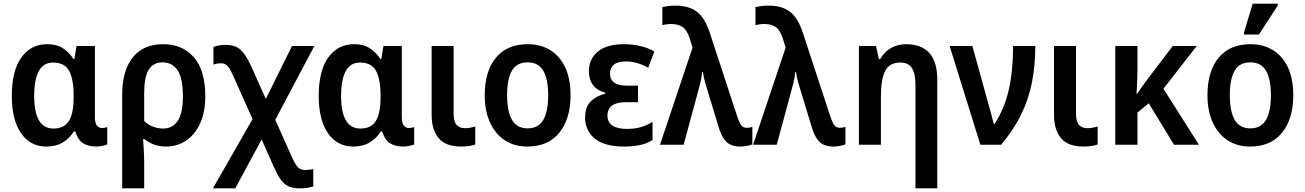

<svg xmlns="http://www.w3.org/2000/svg" viewBox="-20 -796 7178 1056"><path d="M235 10Q147 10 96 -63Q45 -136 45 -269Q45 -407 97.5 -480Q150 -553 240 -553Q292 -553 326 -530.5Q360 -508 384 -472H389L401 -543H502V-152Q502 -119 513 -105.5Q524 -92 541 -92Q549 -92 557 -93.5Q565 -95 570 -97V-2Q563 2 544.5 6Q526 10 511 10Q465 10 436.5 -8.5Q408 -27 394 -73H386Q364 -36 326 -13Q288 10 235 10ZM274 -89Q333 -89 359 -130.5Q385 -172 385 -261V-270Q385 -361 360 -406.5Q335 -452 272 -452Q219 -452 193.5 -405Q168 -358 168 -268Q168 -89 274 -89Z M652 240V-275Q652 -407 710 -480Q768 -553 877 -553Q983 -553 1046 -481.5Q1109 -410 1109 -266Q1109 -180 1081 -118Q1053 -56 1004 -23Q955 10 893 10Q856 10 827 -1Q798 -12 774 -31H767Q769 -4 771 32Q773 68 773 101V240ZM878 -89Q930 -89 958 -132Q986 -175 986 -266Q986 -365 957 -409Q928 -453 874 -453Q822 -453 797.5 -412Q773 -371 773 -285V-131Q793 -110 821 -99.5Q849 -89 878 -89Z M1151 240 1369 -141 1263 -378Q1246 -416 1232.5 -432Q1219 -448 1196 -448Q1187 -448 1176 -446.5Q1165 -445 1154 -441V-538Q1168 -543 1183.5 -546Q1199 -549 1222 -549Q1275 -549 1303.5 -522Q1332 -495 1360 -435L1442 -252L1586 -543H1709L1494 -137L1587 71Q1604 108 1618 123.5Q1632 139 1661 139Q1681 139 1703 134V230Q1688 234 1670.5 237Q1653 240 1629 240Q1589 240 1564 227.5Q1539 215 1521 187.5Q1503 160 1483 115L1419 -29L1274 240Z M1923 10Q1835 10 1784 -63Q1733 -136 1733 -269Q1733 -407 1785.5 -480Q1838 -553 1928 -553Q1980 -553 2014 -530.5Q2048 -508 2072 -472H2077L2089 -543H2190V-152Q2190 -119 2201 -105.5Q2212 -92 2229 -92Q2237 -92 2245 -93.5Q2253 -95 2258 -97V-2Q2251 2 2232.5 6Q2214 10 2199 10Q2153 10 2124.5 -8.5Q2096 -27 2082 -73H2074Q2052 -36 2014 -13Q1976 10 1923 10ZM1962 -89Q2021 -89 2047 -130.5Q2073 -172 2073 -261V-270Q2073 -361 2048 -406.5Q2023 -452 1960 -452Q1907 -452 1881.5 -405Q1856 -358 1856 -268Q1856 -89 1962 -89Z M2515 10Q2431 10 2392.5 -36.5Q2354 -83 2354 -163V-543H2475V-172Q2475 -126 2492 -108.5Q2509 -91 2537 -91Q2553 -91 2566.5 -93.5Q2580 -96 2594 -100V-1Q2561 10 2515 10Z M3118 -272Q3118 -143 3056.5 -66.5Q2995 10 2880 10Q2809 10 2756.5 -24.5Q2704 -59 2675 -122.5Q2646 -186 2646 -272Q2646 -404 2707.5 -478.5Q2769 -553 2883 -553Q2953 -553 3006 -520.5Q3059 -488 3088.5 -425.5Q3118 -363 3118 -272ZM2769 -272Q2769 -183 2796 -136.5Q2823 -90 2882 -90Q2941 -90 2968 -136.5Q2995 -183 2995 -272Q2995 -361 2968 -407Q2941 -453 2882 -453Q2822 -453 2795.5 -407Q2769 -361 2769 -272Z M3413 10Q3304 10 3251 -34Q3198 -78 3198 -149Q3198 -209 3230.5 -239.5Q3263 -270 3309 -281V-286Q3219 -311 3219 -405Q3219 -472 3268.5 -512.5Q3318 -553 3412 -553Q3457 -553 3500.5 -543Q3544 -533 3579 -513L3545 -423Q3485 -458 3423 -458Q3377 -458 3356 -440Q3335 -422 3335 -391Q3335 -358 3358.5 -341.5Q3382 -325 3426 -325H3489V-234H3426Q3372 -234 3346.5 -215.5Q3321 -197 3321 -160Q3321 -123 3349 -105Q3377 -87 3428 -87Q3469 -87 3502 -96Q3535 -105 3569 -126V-26Q3538 -6 3499 2Q3460 10 3413 10Z M4052 10Q4000 10 3973.5 -17.5Q3947 -45 3931 -102L3883 -260Q3873 -292 3861.5 -330.5Q3850 -369 3846 -400H3842Q3839 -368 3831 -337Q3823 -306 3814 -273L3740 0H3610L3789 -534L3772 -589Q3757 -633 3732.5 -648.5Q3708 -664 3672 -664Q3658 -664 3645 -662Q3632 -660 3623 -658V-757Q3636 -760 3653.5 -762.5Q3671 -765 3693 -765Q3766 -766 3811.5 -732.5Q3857 -699 3885 -612L4032 -164Q4046 -121 4057 -107Q4068 -93 4087 -93Q4096 -93 4103.5 -94.5Q4111 -96 4118 -98V-2Q4107 3 4087.5 6.5Q4068 10 4052 10Z M4564 10Q4512 10 4485.5 -17.5Q4459 -45 4443 -102L4395 -260Q4385 -292 4373.5 -330.5Q4362 -369 4358 -400H4354Q4351 -368 4343 -337Q4335 -306 4326 -273L4252 0H4122L4301 -534L4284 -589Q4269 -633 4244.5 -648.5Q4220 -664 4184 -664Q4170 -664 4157 -662Q4144 -660 4135 -658V-757Q4148 -760 4165.5 -762.5Q4183 -765 4205 -765Q4278 -766 4323.5 -732.5Q4369 -699 4397 -612L4544 -164Q4558 -121 4569 -107Q4580 -93 4599 -93Q4608 -93 4615.5 -94.5Q4623 -96 4630 -98V-2Q4619 3 4599.5 6.5Q4580 10 4564 10Z M5015 240V-330Q5015 -390 4996 -421Q4977 -452 4932 -452Q4872 -452 4848.5 -406Q4825 -360 4825 -266V0H4704V-543H4798L4814 -471H4821Q4844 -512 4881.5 -532.5Q4919 -553 4964 -553Q5047 -553 5091 -505Q5135 -457 5135 -357V240Z M5372 0 5203 -543H5328L5413 -236Q5421 -207 5431 -171.5Q5441 -136 5446 -114H5450Q5505 -199 5528.5 -303Q5552 -407 5552 -543H5674Q5674 -436 5656 -344Q5638 -252 5597 -167.5Q5556 -83 5486 0Z M5938 10Q5854 10 5815.5 -36.5Q5777 -83 5777 -163V-543H5898V-172Q5898 -126 5915 -108.5Q5932 -91 5960 -91Q5976 -91 5989.5 -93.5Q6003 -96 6017 -100V-1Q5984 10 5938 10Z M6562 -543 6379 -308 6574 0H6437L6298 -228L6236 -177V0H6114V-543H6236V-405Q6235 -371 6234 -339Q6233 -307 6231 -280H6234Q6246 -298 6258 -315Q6270 -332 6282 -348L6430 -543Z M7093 -272Q7093 -143 7031.5 -66.5Q6970 10 6855 10Q6784 10 6731.5 -24.5Q6679 -59 6650 -122.5Q6621 -186 6621 -272Q6621 -404 6682.5 -478.5Q6744 -553 6858 -553Q6928 -553 6981 -520.5Q7034 -488 7063.5 -425.5Q7093 -363 7093 -272ZM6744 -272Q6744 -183 6771 -136.5Q6798 -90 6857 -90Q6916 -90 6943 -136.5Q6970 -183 6970 -272Q6970 -361 6943 -407Q6916 -453 6857 -453Q6797 -453 6770.5 -407Q6744 -361 6744 -272ZM6822 -606V-618L6870 -776H7008V-766L6904 -606Z"/></svg>

Font: Noto Sans SemiCondensed SemiBold
Style: Regular
Weight: 600
Width: 4
Designer: Monotype Design Team
Foundry: Monotype Imaging Inc.
Version: Version 2.013; ttfautohint (v1.8.4.7-5d5b)